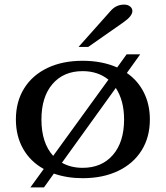

<svg xmlns="http://www.w3.org/2000/svg" viewBox="-20 -764 719 834"><path d="M631 -245Q631 -168 595 -110.5Q559 -53 493 -21.5Q427 10 339 10Q271 10 214 -10L171 50H112L170 -30Q112 -62 80.5 -117.5Q49 -173 49 -245Q49 -322 84.5 -379.5Q120 -437 185.5 -468.5Q251 -500 339 -500Q423 -500 489 -471L530 -528H589L531 -447Q579 -414 605 -362Q631 -310 631 -245ZM211 -87 451 -418Q405 -455 339 -455Q256 -455 208 -399Q160 -343 160 -245Q160 -143 211 -87ZM519 -245Q519 -327 483 -382L249 -57Q288 -35 339 -35Q422 -35 470.5 -91Q519 -147 519 -245ZM460 -716Q484 -744 519 -744Q535 -744 545 -736Q555 -728 555 -716Q555 -694 516 -667L363 -560H321Z"/></svg>

Font: Fahkwang Medium
Style: Regular
Weight: 500
Version: Version 1.000; ttfautohint (v1.6)